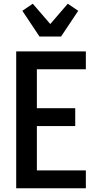

<svg xmlns="http://www.w3.org/2000/svg" viewBox="-20 -1011 540 1031"><path d="M67 0V-735H441V-639H178V-430H384V-334H178V-96H441V0ZM192 -815 100 -953 156 -991 250 -882 344 -991 400 -953 308 -815Z"/></svg>

Font: Iosevka
Style: Bold
Weight: 700
Monospace: yes
Designer: Belleve Invis
Foundry: Belleve Invis
Version: Version 32.5.0; ttfautohint (v1.8.4)